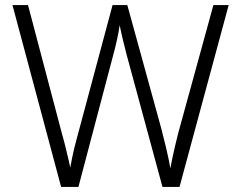

<svg xmlns="http://www.w3.org/2000/svg" viewBox="-20 -734 945 754"><path d="M878 -714 685 0H618L476 -524Q473 -537 469.5 -550.5Q466 -564 462.5 -578Q459 -592 456 -606.5Q453 -621 450 -635Q448 -621 445.5 -608Q443 -595 440.5 -583Q438 -571 435.5 -561Q433 -551 431 -542L288 0H220L29 -714H90L223 -210Q228 -193 232.5 -175.5Q237 -158 241 -141Q245 -124 249 -107.5Q253 -91 256 -76Q259 -94 263 -113Q267 -132 271.5 -151.5Q276 -171 281.5 -190Q287 -209 292 -229L422 -714H480L614 -227Q619 -207 624 -187Q629 -167 633.5 -148Q638 -129 642 -110Q646 -91 649 -73Q653 -94 657.5 -116Q662 -138 667.5 -160.5Q673 -183 679 -208L818 -714Z"/></svg>

Font: Noto Sans Hebrew Thin Light
Style: Regular
Weight: 300
Version: Version 3.001